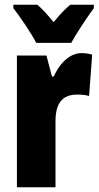

<svg xmlns="http://www.w3.org/2000/svg" viewBox="-20 -786 415 806"><path d="M132 -606H279C300 -645 346 -714 374 -752V-766H275C255 -750 232 -726 205 -693C179 -725 157 -749 137 -766H36V-752C62 -719 115 -641 132 -606ZM322 -563C267 -563 225 -510 206 -465H198L175 -553H51V0H213V-278C213 -350 240 -389 304 -389C325 -389 341 -387 354 -383L367 -557C347 -562 335 -563 322 -563Z"/></svg>

Font: Noto Sans Ethiopic ExtraCondensed Black
Style: Regular
Weight: 900
Width: 2
Designer: Monotype Design Team
Foundry: Monotype Imaging Inc.
Version: Version 2.102